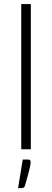

<svg xmlns="http://www.w3.org/2000/svg" viewBox="-20 -748 261 962"><path d="M134.5 -727.5V0H86.5V-727.5ZM121.5 51.5Q129 51.5 131.2 55.2Q133.5 59 133.5 65Q133.5 70.5 132 79.5Q130.5 88.5 127 102.5Q123.5 116.5 118.2 136.2Q113 156 105 182.5Q102.5 189.5 98.2 192Q94 194.5 86.5 194.5H70.5L94 51.5Z"/></svg>

Font: Lato 2
Style: Regular
Weight: 300
Designer: Lukasz Dziedzic with Adam Twardoch and Botio Nikoltchev
Foundry: tyPoland Lukasz Dziedzic
Version: Version 2.015; 2015-08-06; http://www.latofonts.com/